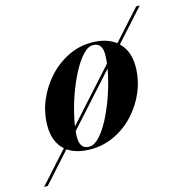

<svg xmlns="http://www.w3.org/2000/svg" viewBox="-166 -676 859 895"><g transform="rotate(-15 263.0 -228.0)"><path d="M570 -578.8H587.5L-45 123.2H-62.5ZM194.5 10Q113 10 69.5 -31Q26 -72 26 -147Q26 -210 50 -267.8Q74 -325.5 115.5 -371.2Q157 -417 210.8 -443.5Q264.5 -470 324 -470Q405 -470 450 -427.5Q495 -385 495 -310Q495 -248 471.5 -190.8Q448 -133.5 406.8 -88.2Q365.5 -43 311 -16.5Q256.5 10 194.5 10ZM190 -3.5Q214.5 -3.5 240.2 -31.2Q266 -59 289.5 -104.5Q313 -150 331.8 -203.5Q350.5 -257 361.5 -309Q372.5 -361 372.5 -401.5Q372.5 -427 361.8 -441.8Q351 -456.5 328 -456.5Q303.5 -456.5 278 -428.5Q252.5 -400.5 228.8 -355Q205 -309.5 186.2 -256Q167.5 -202.5 156.5 -150.5Q145.5 -98.5 145.5 -58.5Q145.5 -33 156.2 -18.2Q167 -3.5 190 -3.5Z"/></g></svg>

Font: Bodoni* 16pt
Style: Bold Italic
Weight: 700
Italic angle: -13°
Version: Version 2.3